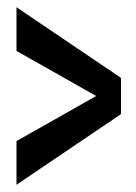

<svg xmlns="http://www.w3.org/2000/svg" viewBox="-20 -508 375 530"><path d="M25.5 2V-118.5L245.5 -243L25.5 -367.5V-488L314 -293V-193Z"/></svg>

Font: Anybody SemiBold
Style: Regular
Weight: 600
Designer: Tyler Finck
Foundry: Etcetera Type Company
Version: Version 1.010; ttfautohint (v1.8.3) -l 8 -r 50 -G 200 -x 14 